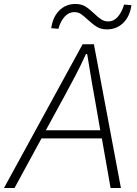

<svg xmlns="http://www.w3.org/2000/svg" viewBox="-61 -947 688 967"><path d="M355 -724H412L548 0H496L452 -250H148L12 0H-41ZM382 -847Q361 -867 346.5 -876.5Q332 -886 313 -886Q286 -886 265 -863.5Q244 -841 233 -802L197 -805Q205 -862 238 -894.5Q271 -927 319 -927Q348 -927 368 -915Q388 -903 413 -879Q434 -859 449.5 -849Q465 -839 485 -839Q511 -839 531.5 -861.5Q552 -884 564 -924L601 -921Q593 -864 559.5 -831.5Q526 -799 478 -799Q449 -799 428.5 -811Q408 -823 382 -847ZM444 -291 420 -429Q404 -520 402 -530L378 -675H372Q347 -620 318 -564.5Q289 -509 260 -456L245 -429L170 -291Z"/></svg>

Font: Nebula Sans Light
Style: Regular
Weight: 300
Italic angle: -9°
Designer: Paul D. Hunt for Adobe (as Source Sans)
Foundry: Nebula Entertainment & Broadcasting LLC
Version: Version 1.010